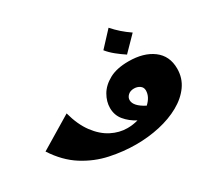

<svg xmlns="http://www.w3.org/2000/svg" viewBox="-129 -881 1219 1111"><g transform="rotate(-30 480.0 -325.5)"><path d="M496 7Q411 7 323.5 -11.5Q236 -30 157.5 -79.5Q79 -129 20 -220L236 -350Q259 -264 300.5 -208.5Q342 -153 393.5 -126.5Q445 -100 499 -100Q536 -100 571 -110Q527 -133 498 -168Q469 -203 469 -251Q469 -294 493 -335.5Q517 -377 567 -404.5Q617 -432 696 -432Q797 -432 858.5 -386Q920 -340 920 -255Q920 -192 885 -143Q850 -94 790 -60.5Q730 -27 654 -10Q578 7 496 7ZM590 -234Q590 -193 660 -157Q700 -194 700 -236Q700 -257 683.5 -268.5Q667 -280 645 -280Q620 -280 605 -266Q590 -252 590 -234ZM709 -470Q680 -489 651.5 -512Q623 -535 603 -560L694 -658Q719 -630 744 -608Q769 -586 801 -564Z"/></g></svg>

Font: Marhey ExtraBold
Style: Regular
Weight: 800
Designer: Nur Syamsi & Bustanul Arifin
Foundry: Namelatype
Version: Version 1.000; ttfautohint (v1.8.4.7-5d5b)